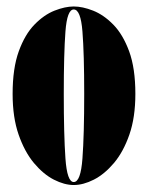

<svg xmlns="http://www.w3.org/2000/svg" viewBox="-20 -546 445 578"><path d="M202 11Q174 11 142.2 -5.2Q110.5 -21.5 82.2 -55.2Q54 -89 36 -140.8Q18 -192.5 18 -263.5Q18 -340.5 36.5 -391.5Q55 -442.5 83.8 -472Q112.5 -501.5 144.2 -514Q176 -526.5 202 -526.5Q228.5 -526.5 260.2 -514Q292 -501.5 321 -472Q350 -442.5 368.8 -391.5Q387.5 -340.5 387.5 -263.5Q387.5 -192.5 369.5 -140.8Q351.5 -89 323 -55.2Q294.5 -21.5 262.5 -5.2Q230.5 11 202 11ZM202 2Q223 2 228.2 -69Q233.5 -140 233.5 -263.5Q233.5 -384.5 228.2 -451Q223 -517.5 202 -517.5Q182 -517.5 177 -451Q172 -384.5 172 -263.5Q172 -140 177 -69Q182 2 202 2Z"/></svg>

Font: Imbue 100pt Black
Style: Regular
Weight: 900
Designer: Tyler Finck
Foundry: Etcetera Type Company
Version: Version 1.102; ttfautohint (v1.8.3)